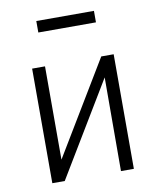

<svg xmlns="http://www.w3.org/2000/svg" viewBox="-79 -745 663 807"><g transform="rotate(-10 253.0 -341.5)"><path d="M79 0V-489H134V-56H113L374 -489H427V0H372L373 -433H393L132 0ZM131 -634V-683H377V-634Z"/></g></svg>

Font: Nunito Sans 10pt Condensed Light
Style: Regular
Weight: 300
Width: 3
Designer: Vernon Adams
Foundry: Vernon Adams
Version: Version 3.101;gftools[0.9.27]